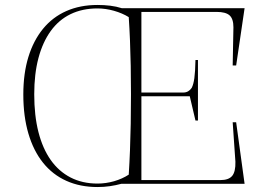

<svg xmlns="http://www.w3.org/2000/svg" viewBox="-20 -741 1078 774"><path d="M373 -1Q407 -1 440 -10.5Q473 -20 499 -37Q502 -84 504 -135Q506 -186 507 -242Q508 -298 508 -361Q508 -421 507 -475Q506 -529 504 -578Q502 -627 499 -672Q473 -688 439.5 -697.5Q406 -707 373 -707Q312 -707 264.5 -684Q217 -661 184.5 -616Q152 -571 135 -507Q118 -443 118 -361Q118 -275 135 -208.5Q152 -142 184.5 -96Q217 -50 264.5 -25.5Q312 -1 373 -1ZM853 -693H550V-368H719Q730 -368 738.5 -373Q747 -378 753 -387Q760 -401 763.5 -426Q767 -451 768 -499H778V-255H768L745 -353H550V-15H868Q902 -15 916 -32Q930 -49 929 -89L918 -248H932L966 0H469Q447 6 423 9.5Q399 13 373 13Q303 13 247.5 -12Q192 -37 153.5 -85Q115 -133 94.5 -202.5Q74 -272 74 -360Q74 -445 94.5 -511.5Q115 -578 153.5 -625Q192 -672 247.5 -696.5Q303 -721 373 -721Q400 -721 424.5 -718Q449 -715 471 -708H966L932 -477H918L921 -631Q921 -665 905.5 -679Q890 -693 853 -693Z"/></svg>

Font: Kalnia ExtraLight
Style: Regular
Weight: 250
Designer: Frida Medrano
Foundry: Frida Medrano
Version: Version 1.105